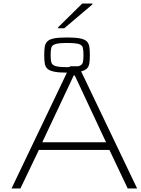

<svg xmlns="http://www.w3.org/2000/svg" viewBox="-20 -1061 792 1081"><path d="M45 0 374 -688H423L752 0H699L596 -217H199L95 0ZM218 -260H577L401 -636H395ZM357 -652Q311 -652 285 -657.5Q259 -663 247 -674Q235 -685 232 -704.5Q229 -724 229 -751Q229 -778 232 -797.5Q235 -817 247 -828.5Q259 -840 285 -845Q311 -850 357 -850Q403 -850 429.5 -845Q456 -840 468 -828.5Q480 -817 483 -797.5Q486 -778 486 -751Q486 -723 483 -704Q480 -685 468 -674Q456 -663 429.5 -657.5Q403 -652 357 -652ZM357 -683Q403 -683 422.5 -688.5Q442 -694 446 -708.5Q450 -723 450 -748Q450 -777 446.5 -792Q443 -807 424 -813Q405 -819 357 -819Q312 -819 292.5 -813Q273 -807 269 -792.5Q265 -778 265 -751Q265 -725 269 -710Q273 -695 292.5 -689Q312 -683 357 -683ZM307 -902V-907L443 -1041H500V-1036L342 -902Z"/></svg>

Font: Saira Expanded ExtraLight
Style: Regular
Weight: 250
Width: 7
Designer: Hector Gatti with collaboration of the Omnibus-Type team
Foundry: Omnibus-Type
Version: Version 1.101